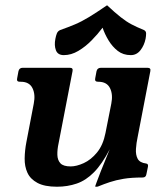

<svg xmlns="http://www.w3.org/2000/svg" viewBox="-20 -697 620 728"><path d="M196 11Q149 11 122 -3.5Q95 -18 84 -42Q73 -66 73.5 -96.5Q74 -127 80 -158L108 -304Q115 -339 103 -363Q91 -387 59 -387H55Q42 -387 45 -400L50 -427Q53 -440 66 -440H245Q258 -440 255 -427L202 -153Q197 -130 197.5 -110Q198 -90 209 -78Q220 -66 248 -66Q270 -66 297.5 -78.5Q325 -91 348 -119Q371 -147 380 -193L402 -304Q409 -339 397 -363Q385 -387 353 -387H352Q338 -387 341 -400L346 -427Q349 -440 363 -440H539Q553 -440 550 -427L502 -178Q497 -155 495.5 -132.5Q494 -110 502 -95Q510 -80 534 -77Q543 -76 541 -65L535 -36Q533 -24 521 -24Q478 -24 448.5 -19Q419 -14 396.5 -6.5Q374 1 352 10Q350 11 345 11H343Q341 11 341 9Q342 7 346 -5Q350 -17 362 -47Q374 -77 396 -131Q367 -75 336.5 -44Q306 -13 271 -1Q236 11 196 11ZM369 -592Q351 -568 327.5 -544Q304 -520 277 -504Q250 -488 222 -488Q199 -488 192 -506.5Q185 -525 190 -550Q192 -561 195.5 -570Q199 -579 208 -583Q239 -594 264 -604.5Q289 -615 317 -632Q345 -649 386 -677Q416 -649 437.5 -632Q459 -615 479 -604.5Q499 -594 526 -583Q534 -579 534 -570Q534 -561 532 -550Q527 -525 512.5 -506.5Q498 -488 476 -488Q447 -488 426.5 -504Q406 -520 391.5 -544Q377 -568 369 -592Z"/></svg>

Font: Young Serif Light
Style: Italic
Weight: 300
Italic angle: -10.979°
Designer: Bastien Sozeau
Foundry: NBR — Bastien Sozeau
Version: Version 5.001